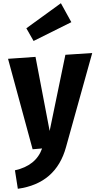

<svg xmlns="http://www.w3.org/2000/svg" viewBox="-20 -921 623 1195"><path d="M424 -783 189 -666 144 -745 359 -901ZM391 -6Q329 221 91 254L73 139Q204 110 242 3L183 8L30 -555L201 -567L289 -106L387 -580L554 -591Z"/></svg>

Font: Xiangcui Wave Sans Xiangcui Wave Sans
Style: Regular
Weight: 800
Width: 3
Version: Version 0.920;March 28, 2024;FontCreator 14.0.0.2814 64-bit